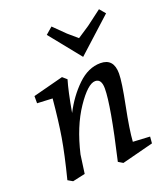

<svg xmlns="http://www.w3.org/2000/svg" viewBox="-142 -865 856 980"><g transform="rotate(-20 286.5 -375.0)"><path d="M422 -504Q494 -504 494 -422Q494 -377 469.5 -255Q445 -133 441 -70L533 -65L530 -29L359 15L334 0Q400 -284 400 -375Q400 -427 366 -427Q326 -427 263.5 -334.5Q201 -242 168 -101L154 0L86 15L60 0Q93 -130 107 -214Q121 -298 132 -418L49 -422V-461L214 -504L237 -484Q220 -428 200 -314Q240 -392 298 -448Q356 -504 422 -504ZM252 -765 314 -704Q315 -703 364 -661L429 -704L510 -765L537 -733L351 -564L215 -733Z"/></g></svg>

Font: Andada
Style: Italic
Weight: 400
Italic angle: -8.29999°
Designer: Carolina Giovagnoli
Foundry: Carolina Giovagnoli
Version: Version 1.003